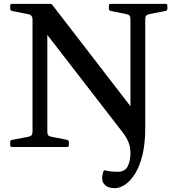

<svg xmlns="http://www.w3.org/2000/svg" viewBox="-20 -764 890 998"><path d="M613 -82 163 -664 226 -712V-80Q226 -67 230 -61.5Q234 -56 248 -53L329 -37Q338 -34 338 -25V-9Q338 0 328 0H42Q33 0 33 -10V-25Q33 -35 43 -37L127 -53Q139 -56 144 -61Q149 -66 149 -80V-661Q149 -675 143 -682Q137 -689 123 -691L42 -707Q33 -710 33 -719V-735Q33 -744 43 -744H239Q249 -744 254 -736L714 -139L658 -111V-664Q658 -677 653.5 -682.5Q649 -688 636 -691L555 -707Q546 -710 546 -719V-735Q546 -744 556 -744H841Q850 -744 850 -734V-719Q850 -709 840 -707L757 -691Q745 -688 740 -683Q735 -678 735 -664V-99Q735 -18 720.5 41.5Q706 101 682 139Q658 177 630.5 195.5Q603 214 577 214Q544 214 527.5 199.5Q511 185 511 164Q511 152 513 144Q515 136 517 128Q520 119 529 122Q545 126 560 127.5Q575 129 591 129Q630 129 644 100Q658 71 658 33Q658 1 648 -24.5Q638 -50 613 -82Z"/></svg>

Font: Hahmlet Medium
Style: Regular
Weight: 500
Version: Version 1.002